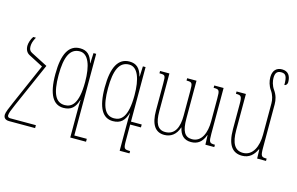

<svg xmlns="http://www.w3.org/2000/svg" viewBox="-116 -1061 2455 1588"><g transform="rotate(15 1111.5 -267.0)"><path d="M88 -492H65C47 -467 37 -431 37 -410C37 -377 50 -352 75 -339L198 -275L43 80C22 128 4 170 4 190C4 227 35 232 52 232H275V207H54C38 207 32 197 32 187C33 165 43 142 65 91L232 -289L90 -362C70 -372 63 -387 63 -412C63 -434 69 -458 88 -492Z M581 -492 577 -404H575C557 -472 523 -502 465 -502C370 -502 321 -418 321 -243C321 -66 371 10 457 10C523 10 557 -24 576 -90H578C576 -72 576 -29 576 31V232H711V207H604V-492ZM461 -15C384 -15 349 -85 349 -242C349 -398 385 -477 469 -477C542 -477 576 -382 576 -243C576 -52 519 -15 461 -15Z M1004 -492 1000 -404H998C980 -472 946 -502 888 -502C793 -502 744 -418 744 -243C744 -66 794 10 880 10C946 10 980 -24 999 -90H1001C999 -72 999 -29 999 31V232H1083V212C1031 212 1027 208 1027 134V0H1119V-25H1027V-492ZM884 -15C807 -15 772 -85 772 -242C772 -398 808 -477 892 -477C965 -477 999 -382 999 -243C999 -52 942 -15 884 -15Z M1615 -492V-472C1664 -472 1667 -466 1667 -394V-199C1667 -102 1634 -15 1551 -15C1489 -15 1463 -60 1463 -168V-492H1383V-472C1432 -472 1435 -466 1435 -396V-184C1435 -92 1408 -15 1322 -15C1256 -15 1231 -70 1231 -168V-492H1151V-472C1201 -472 1203 -469 1203 -401V-168C1203 -48 1243 10 1320 10C1375 10 1420 -20 1441 -86H1443C1456 -23 1490 10 1549 10C1606 10 1644 -19 1666 -81H1668L1671 0H1747V-20C1700 -20 1695 -27 1695 -100V-492Z M2138 -101V-471C2138 -508 2129 -547 2102 -585C2080 -616 2072 -653 2072 -679C2072 -717 2083 -741 2123 -741C2163 -741 2174 -717 2174 -646C2188 -646 2199 -660 2199 -676C2199 -730 2176 -766 2123 -766C2077 -766 2045 -738 2045 -678C2045 -646 2055 -606 2078 -574C2101 -542 2110 -503 2110 -472V-203C2110 -104 2072 -15 1988 -15C1918 -15 1886 -70 1886 -183V-492H1806V-472C1850 -472 1858 -467 1858 -399V-184C1858 -44 1906 10 1986 10C2047 10 2084 -26 2108 -77H2112L2114 0H2190V-20C2145 -20 2138 -25 2138 -101Z"/></g></svg>

Font: Noto Serif Armenian ExtraCondensed Thin
Style: Regular
Weight: 100
Width: 2
Designer: Monotype Design Team
Foundry: Monotype Imaging Inc.
Version: Version 2.008